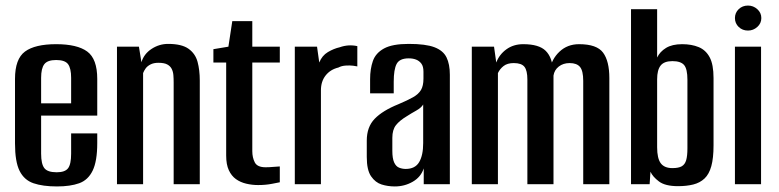

<svg xmlns="http://www.w3.org/2000/svg" viewBox="-20 -663 2802 691"><path d="M185 8Q134 8 100.5 -3.5Q67 -15 50.5 -48Q34 -81 34 -147V-379Q34 -451 70 -477.5Q106 -504 182 -504Q258 -504 294 -477.5Q330 -451 330 -379V-247H128V-110Q128 -73 139.5 -58Q151 -43 184 -43Q214 -43 225 -57.5Q236 -72 236 -110V-183H330V-148Q330 -83 313.5 -49Q297 -15 265 -3.5Q233 8 185 8ZM128 -291H236V-383Q236 -417 225 -432Q214 -447 182 -447Q151 -447 139.5 -432Q128 -417 128 -383Z M401 0V-495H480L489 -439Q498 -469 525.5 -487Q553 -505 585 -505Q634 -505 658.5 -487.5Q683 -470 691 -440.5Q699 -411 699 -373V0H605V-366Q605 -380 604 -392.5Q603 -405 598 -415Q593 -425 582 -431Q571 -437 550 -437Q533 -437 521.5 -431Q510 -425 504 -416.5Q498 -408 495 -400V0Z M909 3Q887 3 866 -2Q845 -7 829 -18.5Q813 -30 803.5 -50.5Q794 -71 794 -103V-438H748V-486L802 -495L816 -587H888V-495H987V-438H888V-119Q888 -96 897 -78.5Q906 -61 936 -61Q949 -61 965.5 -62.5Q982 -64 987 -64V-7Q982 -6 959 -1.5Q936 3 909 3Z M1041 0V-495H1121L1129 -438Q1139 -463 1160 -475.5Q1181 -488 1203 -493Q1234 -504 1266 -497V-424Q1263 -425 1251 -426.5Q1239 -428 1224 -427Q1209 -426 1198 -420Q1169 -413 1152 -391.5Q1135 -370 1135 -338V0Z M1401 8Q1376 8 1353.5 1Q1331 -6 1315.5 -28.5Q1300 -51 1300 -98V-157Q1300 -206 1328.5 -235.5Q1357 -265 1414 -288Q1447 -302 1466.5 -313Q1486 -324 1495 -339Q1504 -354 1504 -380V-405Q1504 -424 1496.5 -434Q1489 -444 1477.5 -448.5Q1466 -453 1451 -453Q1418 -453 1407.5 -433Q1397 -413 1397 -369V-327H1312V-378Q1312 -415 1322 -443.5Q1332 -472 1362 -488.5Q1392 -505 1451 -505Q1512 -505 1543.5 -493Q1575 -481 1587 -456.5Q1599 -432 1599 -394V0H1505V-57Q1495 -26 1465.5 -9Q1436 8 1401 8ZM1440 -55Q1474 -55 1488.5 -79.5Q1503 -104 1503 -148V-287Q1496 -275 1478 -265Q1460 -255 1443 -244Q1418 -229 1405 -212.5Q1392 -196 1392 -167V-120Q1392 -93 1398.5 -78.5Q1405 -64 1416.5 -59.5Q1428 -55 1440 -55Z M1678 0V-495H1758L1766 -438Q1777 -467 1802.5 -485.5Q1828 -504 1863 -504Q1920 -504 1944 -480Q1968 -456 1970 -410H1958Q1965 -450 1993.5 -477Q2022 -504 2064 -504Q2128 -504 2150.5 -473.5Q2173 -443 2173 -382V0H2079V-372Q2079 -408 2067.5 -422Q2056 -436 2030 -436Q2007 -436 1991 -423.5Q1975 -411 1972 -391V0H1878V-377Q1878 -409 1867.5 -422.5Q1857 -436 1829 -436Q1806 -436 1792.5 -425.5Q1779 -415 1772 -400V0Z M2420 7Q2374 7 2351.5 -10Q2329 -27 2321 -45L2318 0H2251V-630H2345V-456Q2355 -477 2377 -490.5Q2399 -504 2435 -504Q2469 -504 2494.5 -493.5Q2520 -483 2534 -457Q2548 -431 2548 -382V-140Q2548 -94 2540 -65Q2532 -36 2515.5 -20.5Q2499 -5 2475 1Q2451 7 2420 7ZM2400 -58Q2422 -58 2433.5 -64.5Q2445 -71 2449.5 -86.5Q2454 -102 2454 -129V-376Q2454 -415 2442 -429Q2430 -443 2400 -443Q2370 -443 2357.5 -427Q2345 -411 2345 -378V-133Q2345 -93 2358 -75.5Q2371 -58 2400 -58Z M2625 0V-495H2719V0ZM2672 -553Q2652 -553 2638.5 -566Q2625 -579 2625 -598Q2625 -617 2638.5 -630Q2652 -643 2672 -643Q2691 -643 2705.5 -630Q2720 -617 2720 -598Q2720 -579 2705.5 -566Q2691 -553 2672 -553Z"/></svg>

Font: Alumni Sans SemiBold
Style: Regular
Weight: 600
Designer: Robert E. Leuschke
Foundry: Robert E. Leuschke
Version: Version 1.018